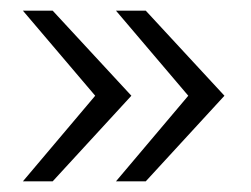

<svg xmlns="http://www.w3.org/2000/svg" viewBox="-20 -417 472 361"><path d="M198 -76 334 -237 198 -397H254L402 -237L254 -76ZM23 -76 159 -237 23 -397H79L227 -237L79 -76Z"/></svg>

Font: Mukta Vaani ExtraLight
Style: Regular
Weight: 275
Designer: Noopur Datye, Girish Dalvi, Yashodeep Gholap, Pallavi Karambelkar
Foundry: Ek Type
Version: Version 2.538;PS 1.000;hotconv 16.6.51;makeotf.lib2.5.65220;